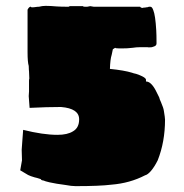

<svg xmlns="http://www.w3.org/2000/svg" viewBox="-20 -606 628 655"><path d="M203 25Q171 21 149 16Q132 12 129 10Q120 9 119 5Q104 0 98 -1Q84 -5 76 -9L49 -25L55 -59L54 -95L56 -123L59 -163Q127 -146 176 -146Q210 -146 229 -158Q250 -170 250 -199Q250 -236 188 -241Q140 -241 81 -238L78 -278L79 -294V-315V-330Q79 -336 80 -338L79 -363Q79 -364 78.5 -367.5Q78 -371 78 -381Q74 -394 74 -428V-573Q75 -575 77 -578Q79 -581 83 -583H85Q86 -581 89 -581Q96 -581 101.5 -582Q107 -583 113 -583Q124 -586 136 -586Q152 -586 174 -584Q188 -583 214 -583L218 -585H263Q264 -583 270 -583H273H278Q280 -584 284 -584Q285 -585 288 -585L300 -583H458Q459 -581 461.5 -580Q464 -579 465 -579Q468 -579 470 -580Q476 -580 479 -581Q484 -581 488 -583H493Q499 -583 503 -571Q510 -554 513 -503Q514 -488 514 -458Q514 -453 511 -450.5Q508 -448 504 -447Q500 -446 498 -445Q495 -445 491.5 -444.5Q488 -444 483 -445H469H458Q445 -445 433 -443Q429 -443 422 -442Q415 -441 403 -441H384Q374 -441 373 -443L365 -438L361 -419Q356 -404 355 -371Q404 -366 430 -358L436 -356Q452 -353 470 -343Q478 -338 478 -334V-328Q495 -328 511 -298L523 -274Q525 -266 529 -258Q538 -237 539 -228Q543 -204 543 -198Q543 -122 518 -59Q507 -37 495.5 -23.5Q484 -10 475 -8Q423 19 360 24Q320 29 238 29Q224 29 203 25Z"/></svg>

Font: Sigmar One
Style: Regular
Weight: 400
Designer: Vernon Adams
Foundry: Vernon Adams
Version: Version 2.000